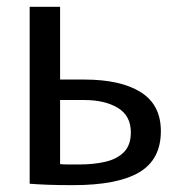

<svg xmlns="http://www.w3.org/2000/svg" viewBox="-20 -540 530 563"><path d="M194.8 2.9Q150.9 2.9 120.9 1.8Q90.9 0.6 67 -1.2V-520H156.2V-306.7H227.3Q333.9 -306.7 392.8 -269.7Q451.7 -232.7 451.7 -155.4Q451.7 -72.3 388.2 -34.7Q324.6 2.9 194.8 2.9ZM211.6 -57.7Q255.2 -57.7 289.6 -65.8Q323.9 -73.9 343.8 -94.4Q363.7 -114.9 363.7 -151.5Q363.7 -200.7 325.5 -223.7Q287.4 -246.7 227.1 -246.7H156.2V-58.7Q168.8 -57.7 182.7 -57.7Q196.6 -57.7 211.6 -57.7Z"/></svg>

Font: Murecho Thin
Style: Regular
Weight: 100
Designer: Neil Summerour
Foundry: Positype
Version: Version 1.010